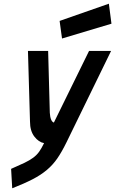

<svg xmlns="http://www.w3.org/2000/svg" viewBox="-20 -774 622 1037"><path d="M240 -499 249 -165Q252 -118 271 -112L461 -499H580L339 -5Q314 46 290 81Q266 116 233.5 143.5Q201 171 156.5 194Q112 217 46 243L40 138Q84 119 112 105.5Q140 92 159 78Q178 64 191 46Q204 28 218 -1Q189 -6 165.5 -36.5Q142 -67 142 -118L131 -499ZM568 -754 582 -646 315 -566 302 -661Z"/></svg>

Font: Panefresco 800wt
Style: Italic
Weight: 800
Foundry: Campivisivi & Chank Co
Version: Version 1.001